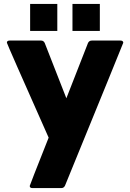

<svg xmlns="http://www.w3.org/2000/svg" viewBox="-20 -737 660 975"><path d="M292 218H144Q131 218 131 207Q131 204 227 -38Q15 -515 15 -520Q15 -531 29 -531H189Q201 -531 207 -519L317 -238L427 -519Q433 -531 446 -531H592Q600 -531 603 -527.5Q606 -524 606 -520Q606 -518 310 206Q304 218 292 218ZM487 -580H348V-717H487ZM271 -580H133V-717H271Z"/></svg>

Font: YamahaIndonesia935. App XBold
Style: Regular
Weight: 800
Designer: Dalton Maag Ltd
Foundry: Dalton Maag Ltd
Version: Version 1.002; January 01, 2024; Regular/Italic